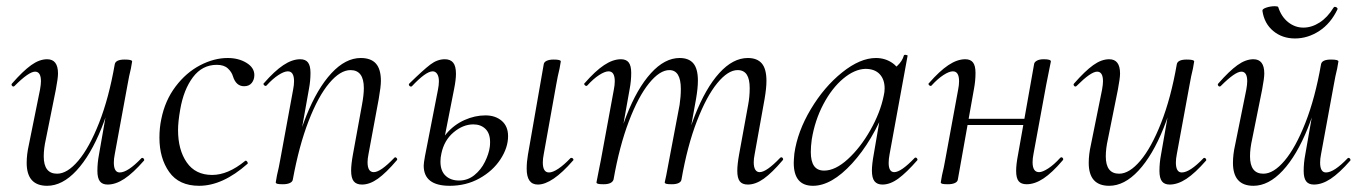

<svg xmlns="http://www.w3.org/2000/svg" viewBox="-20 -586 4394 619"><path d="M66 -61Q66 -88 73 -119L109 -297Q112 -314 112 -324Q112 -355 93 -355Q73 -355 27 -309Q25 -307 23 -307Q20 -307 18 -310.5Q16 -314 19 -317Q54 -357 80.5 -376Q107 -395 132 -395Q167 -395 167 -349Q167 -334 160 -297L128 -138Q121 -107 121 -82Q121 -26 164 -26Q197 -26 232.5 -68Q268 -110 299.5 -190Q331 -270 350 -379L363 -378Q343 -262 307.5 -173.5Q272 -85 226.5 -36Q181 13 132 13Q66 13 66 -61ZM294 -35Q294 -61 299 -87L350 -379Q353 -394 382 -394Q406 -394 406 -388L402 -365Q396 -341 391 -312L350 -89Q347 -74 347 -62Q347 -30 366 -30Q392 -30 436 -76Q437 -77 439 -77Q442 -77 444 -73.5Q446 -70 444 -68Q409 -28 381 -9.5Q353 9 327 9Q310 9 302 -1.5Q294 -12 294 -35Z M494 -142Q494 -174 500 -202Q512 -262 546 -307Q580 -352 625 -375.5Q670 -399 714 -399Q749 -399 774.5 -383.5Q800 -368 800 -344Q800 -329 791.5 -318.5Q783 -308 767 -308Q741 -308 731 -340Q727 -354 714.5 -365.5Q702 -377 679 -377Q632 -377 602 -337Q572 -297 561 -233Q554 -193 554 -167Q554 -103 582 -62.5Q610 -22 664 -22Q715 -22 770 -67L772 -68Q775 -68 777.5 -64Q780 -60 778 -58Q698 13 622 13Q557 13 525.5 -31.5Q494 -76 494 -142Z M1112 -36Q1112 -56 1118 -89L1147 -248Q1153 -280 1153 -302Q1153 -360 1110 -360Q1077 -360 1041.5 -318Q1006 -276 975 -196Q944 -116 924 -7L912 -8Q932 -124 967.5 -212.5Q1003 -301 1048.5 -350Q1094 -399 1143 -399Q1176 -399 1192 -381Q1208 -363 1208 -325Q1208 -307 1201 -267L1168 -89Q1165 -74 1165 -63Q1165 -31 1185 -31Q1207 -31 1251 -77Q1253 -79 1254 -79Q1257 -79 1259.5 -75.5Q1262 -72 1259 -69Q1225 -29 1198.5 -10Q1172 9 1147 9Q1129 9 1120.5 -1.5Q1112 -12 1112 -36ZM869 2 873 -21Q879 -45 884 -74L925 -297Q928 -312 928 -324Q928 -356 908 -356Q896 -356 877.5 -344Q859 -332 839 -310Q838 -309 836 -309Q833 -309 830.5 -312.5Q828 -316 831 -318Q865 -357 893.5 -376Q922 -395 948 -395Q965 -395 973 -384.5Q981 -374 981 -351Q981 -325 976 -299L924 -7Q923 0 914.5 4Q906 8 892 8Q878 8 873.5 6.5Q869 5 869 2Z M1678 -42Q1678 -64 1682 -87L1733 -379Q1734 -386 1742.5 -390Q1751 -394 1765 -394Q1788 -394 1788 -388L1784 -365Q1778 -341 1773 -312L1733 -89Q1730 -74 1730 -62Q1730 -30 1750 -30Q1762 -30 1780 -42Q1798 -54 1819 -76Q1820 -77 1822 -77Q1826 -77 1828 -73.5Q1830 -70 1827 -68Q1760 9 1714 9Q1678 9 1678 -42ZM1346 -52Q1346 -60 1350 -82L1392 -297Q1395 -312 1395 -324Q1395 -339 1389.5 -347.5Q1384 -356 1375 -356Q1353 -356 1308 -308Q1307 -307 1305 -307Q1301 -307 1299 -310.5Q1297 -314 1300 -317Q1345 -361 1367.5 -378Q1390 -395 1414 -395Q1432 -395 1441 -384Q1450 -373 1450 -348Q1450 -329 1444 -299L1403 -91Q1400 -78 1400 -65Q1400 -35 1416.5 -19.5Q1433 -4 1460 -4Q1488 -4 1509.5 -21.5Q1531 -39 1543.5 -64.5Q1556 -90 1559 -112Q1560 -118 1560 -128Q1560 -156 1545 -170.5Q1530 -185 1506 -185Q1473 -185 1442.5 -159.5Q1412 -134 1403 -91L1389 -92Q1396 -128 1420 -156Q1444 -184 1477.5 -199Q1511 -214 1545 -214Q1577 -214 1597.5 -196.5Q1618 -179 1618 -147Q1618 -110 1593.5 -72.5Q1569 -35 1526 -11Q1483 13 1430 13Q1346 13 1346 -52Z M2357 -35Q2357 -56 2363 -89L2392 -248Q2397 -274 2397 -302Q2397 -331 2387.5 -345.5Q2378 -360 2358 -360Q2327 -360 2292.5 -318Q2258 -276 2227 -196Q2196 -116 2177 -7L2166 -8Q2185 -124 2220 -213Q2255 -302 2299 -350.5Q2343 -399 2391 -399Q2421 -399 2436 -381.5Q2451 -364 2451 -325Q2451 -302 2445 -267L2413 -89Q2410 -74 2410 -63Q2410 -47 2415 -39Q2420 -31 2429 -31Q2451 -31 2495 -77Q2497 -79 2499 -79Q2502 -79 2504 -75.5Q2506 -72 2503 -69Q2469 -29 2442.5 -10Q2416 9 2391 9Q2373 9 2365 -1.5Q2357 -12 2357 -35ZM1903 2Q1903 1 1911 -39L1917 -69L1959 -297Q1962 -312 1962 -324Q1962 -356 1942 -356Q1930 -356 1911.5 -344Q1893 -332 1873 -310Q1872 -309 1870 -309Q1867 -309 1864.5 -312.5Q1862 -316 1865 -318Q1899 -357 1927.5 -376Q1956 -395 1982 -395Q1999 -395 2007 -384.5Q2015 -374 2015 -351Q2015 -325 2010 -299L1958 -7Q1953 8 1926 8Q1912 8 1907.5 6.5Q1903 5 1903 2ZM2123 2 2128 -21 2138 -74 2171 -248Q2175 -275 2175 -299Q2175 -360 2138 -360Q2107 -360 2072.5 -317.5Q2038 -275 2007.5 -195Q1977 -115 1958 -7L1945 -8Q1965 -124 1999.5 -212.5Q2034 -301 2078.5 -350Q2123 -399 2171 -399Q2201 -399 2215.5 -381.5Q2230 -364 2230 -326Q2230 -302 2224 -267L2177 -7Q2176 0 2168 4Q2160 8 2146 8Q2132 8 2127.5 6.5Q2123 5 2123 2Z M2539 -61Q2539 -69 2541 -91Q2551 -162 2594 -234Q2637 -306 2695 -352.5Q2753 -399 2804 -399Q2835 -399 2859 -381.5Q2883 -364 2886 -330L2843 -357Q2857 -359 2873 -374Q2889 -389 2894 -407Q2895 -410 2901 -409Q2907 -408 2906 -406L2848 -89Q2845 -73 2845 -61Q2845 -31 2863 -31Q2885 -31 2929 -77Q2930 -78 2932 -78Q2935 -78 2937 -74.5Q2939 -71 2937 -69Q2903 -30 2876.5 -10.5Q2850 9 2825 9Q2808 9 2799.5 -1.5Q2791 -12 2791 -36Q2791 -56 2797 -89L2821 -229L2838 -246Q2793 -131 2727 -59Q2661 13 2601 13Q2539 13 2539 -61ZM2829 -277Q2832 -289 2832 -301Q2832 -330 2816 -347Q2800 -364 2770 -364Q2735 -363 2698.5 -332.5Q2662 -302 2634.5 -250Q2607 -198 2597 -136Q2594 -114 2594 -96Q2594 -66 2604.5 -51Q2615 -36 2637 -36Q2673 -36 2713.5 -73Q2754 -110 2786 -166.5Q2818 -223 2829 -277Z M3013 2 3017 -21Q3023 -45 3028 -74L3069 -297Q3072 -312 3072 -324Q3072 -356 3052 -356Q3040 -356 3021.5 -344Q3003 -332 2983 -310Q2982 -309 2980 -309Q2977 -309 2974.5 -312.5Q2972 -316 2975 -318Q3009 -357 3037.5 -376Q3066 -395 3092 -395Q3109 -395 3117 -384.5Q3125 -374 3125 -351Q3125 -325 3120 -299L3068 -7Q3067 0 3058.5 4Q3050 8 3036 8Q3022 8 3017.5 6.5Q3013 5 3013 2ZM3077 -203H3309L3306 -183H3073ZM3256 -35Q3256 -56 3262 -87L3314 -380Q3315 -386 3323 -390.5Q3331 -395 3345 -395Q3368 -395 3368 -388Q3367 -382 3362 -358Q3357 -334 3353 -313L3312 -90Q3309 -75 3309 -63Q3309 -31 3330 -31Q3341 -31 3359.5 -43Q3378 -55 3398 -77Q3400 -79 3402 -79Q3405 -79 3407 -75.5Q3409 -72 3406 -69Q3372 -29 3344 -10.5Q3316 8 3290 8Q3272 8 3264 -2Q3256 -12 3256 -35Z M3490 -61Q3490 -88 3497 -119L3533 -297Q3536 -314 3536 -324Q3536 -355 3517 -355Q3497 -355 3451 -309Q3449 -307 3447 -307Q3444 -307 3442 -310.5Q3440 -314 3443 -317Q3478 -357 3504.5 -376Q3531 -395 3556 -395Q3591 -395 3591 -349Q3591 -334 3584 -297L3552 -138Q3545 -107 3545 -82Q3545 -26 3588 -26Q3621 -26 3656.5 -68Q3692 -110 3723.5 -190Q3755 -270 3774 -379L3787 -378Q3767 -262 3731.5 -173.5Q3696 -85 3650.5 -36Q3605 13 3556 13Q3490 13 3490 -61ZM3718 -35Q3718 -61 3723 -87L3774 -379Q3777 -394 3806 -394Q3830 -394 3830 -388L3826 -365Q3820 -341 3815 -312L3774 -89Q3771 -74 3771 -62Q3771 -30 3790 -30Q3816 -30 3860 -76Q3861 -77 3863 -77Q3866 -77 3868 -73.5Q3870 -70 3868 -68Q3833 -28 3805 -9.5Q3777 9 3751 9Q3734 9 3726 -1.5Q3718 -12 3718 -35Z M3955 -61Q3955 -88 3962 -119L3998 -297Q4001 -314 4001 -324Q4001 -355 3982 -355Q3962 -355 3916 -309Q3914 -307 3912 -307Q3909 -307 3907 -310.5Q3905 -314 3908 -317Q3943 -357 3969.5 -376Q3996 -395 4021 -395Q4056 -395 4056 -349Q4056 -334 4049 -297L4017 -138Q4010 -107 4010 -82Q4010 -26 4053 -26Q4086 -26 4121.5 -68Q4157 -110 4188.5 -190Q4220 -270 4239 -379L4252 -378Q4232 -262 4196.5 -173.5Q4161 -85 4115.5 -36Q4070 13 4021 13Q3955 13 3955 -61ZM4183 -35Q4183 -61 4188 -87L4239 -379Q4242 -394 4271 -394Q4295 -394 4295 -388L4291 -365Q4285 -341 4280 -312L4239 -89Q4236 -74 4236 -62Q4236 -30 4255 -30Q4281 -30 4325 -76Q4326 -77 4328 -77Q4331 -77 4333 -73.5Q4335 -70 4333 -68Q4298 -28 4270 -9.5Q4242 9 4216 9Q4199 9 4191 -1.5Q4183 -12 4183 -35ZM4050 -551Q4049 -557 4062.5 -561.5Q4076 -566 4090 -566Q4100 -566 4101 -563Q4111 -532 4133 -514.5Q4155 -497 4182 -497Q4209 -497 4234.5 -513.5Q4260 -530 4279 -561Q4281 -564 4283 -564Q4287 -564 4290 -561.5Q4293 -559 4292 -556Q4270 -510 4233 -486Q4196 -462 4155 -462Q4114 -462 4085 -486Q4056 -510 4050 -551Z"/></svg>

Font: Cormorant Infant
Style: Italic
Weight: 400
Italic angle: -10°
Designer: Christian Thalmann (Catharsis Fonts)
Foundry: Catharsis Fonts
Version: Version 4.000